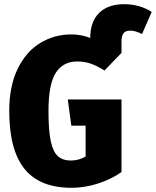

<svg xmlns="http://www.w3.org/2000/svg" viewBox="-20 -877 743 915"><path d="M703 -820 657 -715Q640 -723 627 -727Q614 -731 600 -731Q578 -731 568.5 -718.5Q559 -706 559 -678V-625L478 -541Q443 -563 413 -573.5Q383 -584 348 -584Q280 -584 245.5 -529.5Q211 -475 211 -347Q211 -255 222 -204Q233 -153 256 -132.5Q279 -112 318 -112Q355 -112 388 -131V-278H320L303 -403H559V-57Q509 -22 446 -2Q383 18 321 18Q169 18 96.5 -72.5Q24 -163 24 -348Q24 -466 64 -548.5Q104 -631 171.5 -672Q239 -713 320 -713Q368 -713 410 -696Q410 -773 452 -815Q494 -857 572 -857Q646 -857 703 -820Z"/></svg>

Font: Fira Sans Condensed ExtraBold
Style: Regular
Weight: 800
Width: 3
Designer: Carrois Corporate & Edenspiekermann AG
Foundry: Carrois Corporate GbR & Edenspiekermann AG
Version: Version 4.203